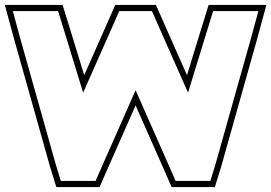

<svg xmlns="http://www.w3.org/2000/svg" viewBox="-111 -673 1107 783"><path d="M-29.7 -521 -58.7 -628H125.8L145.3 -565L228.1 -295L351.2 -573L375.3 -628H508.7L532.8 -573L655.9 -295L738.7 -565L758.2 -628H942.7L913.7 -521L766.3 2L746.8 65H605.3L581.2 10L442 -305L302.8 10L278.7 65H137.2L117.7 2ZM-53.7 -514.3 93.7 9.1 118.8 90H295L325.7 20.1L442 -243.1L558.3 20.1L589 90H765.2L790.3 9.1L937.7 -514.3L975.3 -653H739.8L714.8 -572.3L651.6 -366.4L555.7 -583.1L525 -653H359L328.3 -583.1L232.4 -366.4L169.2 -572.4L144.2 -653H-91.3Z"/></svg>

Font: Nordica Plus
Style: NordicaClassicBkExtOl
Weight: 900
Version: Version 1.01